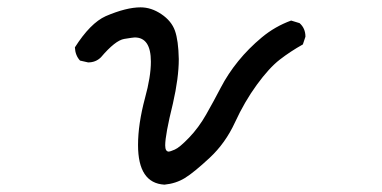

<svg xmlns="http://www.w3.org/2000/svg" viewBox="-20 -483 1040 523"><path d="M428 20Q356 16 356 -88Q356 -145 375 -216Q391 -274 391 -315Q391 -381 347 -381Q343 -381 318.5 -377Q294 -373 255 -327Q241 -313 220 -313L198 -318Q185 -332 184 -354Q226 -420 268 -439Q324 -463 363 -463Q392 -463 419.5 -444.5Q447 -426 456.5 -399.5Q466 -373 467 -322Q467 -271 451 -201Q430 -116 430 -87Q430 -70 440 -70Q443 -70 456 -75.5Q469 -81 495 -108Q521 -135 541.5 -171Q562 -207 581.5 -244.5Q601 -282 629 -316.5Q657 -351 693 -381Q729 -411 773 -427L796 -420Q812 -406 812 -383L805 -362Q771 -343 742 -320.5Q713 -298 679.5 -252Q646 -206 620 -149.5Q594 -93 551 -53Q508 -13 483.5 2Q459 17 428 20Z"/></svg>

Font: Xiaolai Mono SC
Style: Regular
Weight: 400
Monospace: yes
Designer: LXGW / Nozomi Seto
Version: Version 3.113;September 30, 2024